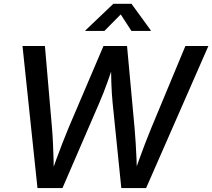

<svg xmlns="http://www.w3.org/2000/svg" viewBox="-20 -963 1087 983"><path d="M171.9 0 95.2 -727.5H210L246.1 -308.6Q249.5 -270 251.2 -229.5Q252.9 -189 254.2 -147.9Q255.4 -106.9 255.9 -65.4H239.3Q253.4 -106.9 268.6 -147.9Q283.7 -189 299.3 -229.5Q314.9 -270 331.1 -308.6L509.8 -727.5H630.4L668.9 -308.6Q672.4 -270 674.8 -229.5Q677.2 -189 679 -147.9Q680.7 -106.9 681.6 -65.4H663.6Q678.2 -106.9 693.1 -147.9Q708 -189 723.4 -229.5Q738.8 -270 754.9 -308.6L929.2 -727.5H1046.9L728 0H601.1L556.6 -436Q551.8 -485.4 550 -541.3Q548.3 -597.2 547.4 -664.1H572.8Q550.3 -599.1 530.5 -543.5Q510.7 -487.8 488.3 -436L299.8 0ZM514.6 -804.7H416.5L417.5 -807.6L560.1 -943.4H653.3L752 -807.6L751.5 -804.7H652.8L598.1 -889.2Z"/></svg>

Font: Inter 20pt Medium
Style: Italic
Weight: 500
Italic angle: -9.3988°
Version: Version 4.001;git-66647c0bb